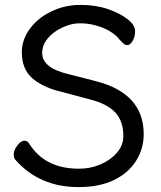

<svg xmlns="http://www.w3.org/2000/svg" viewBox="-20 -739 657 783"><path d="M300 24Q141 24 43 -87Q36 -94 36 -110Q36 -126 50.5 -145.5Q65 -165 79 -165Q92 -165 98 -155Q162 -51 302 -51Q350 -51 391 -69Q432 -87 457.5 -117Q483 -147 483 -184Q483 -246 449.5 -281Q416 -316 349 -333L233 -364Q158 -381 113.5 -418.5Q69 -456 69 -526Q69 -576 101 -620.5Q133 -665 188.5 -692Q244 -719 308 -719Q371 -719 420 -702Q469 -685 500 -661Q531 -637 531 -612Q531 -588 520.5 -571.5Q510 -555 500 -555Q490 -555 482.5 -562.5Q475 -570 469 -576Q436 -618 368 -636Q339 -644 305 -644Q270 -644 232.5 -626Q195 -608 173.5 -581Q152 -554 152 -523Q152 -461 262 -436L371 -408Q566 -358 566 -192Q566 -132 534.5 -82.5Q503 -33 444 -4.5Q385 24 300 24Z"/></svg>

Font: ToneOZ-Pinyin-WenKai-Medium
Style: Medium
Weight: 700
Designer: Fontworks Inc.
Foundry: ToneOZ
Version: Version 0.240331